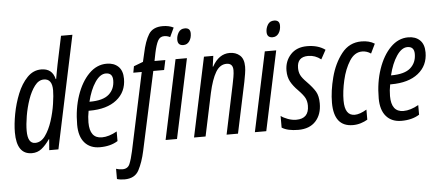

<svg xmlns="http://www.w3.org/2000/svg" viewBox="-60 -909 2961 1292"><g transform="rotate(-5 1420.5 -262.5)"><path d="M127 10Q164 10 192 -12Q220 -34 248 -74H250L244 0H306L467 -760H390L350 -570Q346 -548 341 -523Q336 -498 332 -473H329Q312 -546 237 -546Q183 -546 142.5 -504Q102 -462 76 -397.5Q50 -333 37 -263.5Q24 -194 24 -139Q24 10 127 10ZM154 -57Q104 -57 104 -143Q104 -186 113.5 -242.5Q123 -299 141.5 -352.5Q160 -406 187 -441.5Q214 -477 249 -477Q305 -477 305 -400Q305 -365 296.5 -308Q288 -251 269.5 -193.5Q251 -136 222.5 -96.5Q194 -57 154 -57Z M586 10Q658 10 707 -21V-86Q652 -55 605 -55Q523 -55 523 -163Q523 -201 531 -241H538Q655 -241 721 -293.5Q787 -346 787 -435Q787 -490 757.5 -518Q728 -546 679 -546Q612 -546 559.5 -493Q507 -440 476.5 -351Q446 -262 446 -154Q446 -75 483 -32.5Q520 10 586 10ZM542 -301Q561 -380 595 -430.5Q629 -481 668 -481Q714 -481 714 -431Q714 -372 674 -336.5Q634 -301 545 -301Z M732 240Q802 240 829.5 187.5Q857 135 873 61L988 -470H1061L1075 -536H1002L1013 -591Q1024 -643 1038 -670Q1052 -697 1081 -697Q1102 -697 1121 -687L1150 -749Q1119 -765 1077 -765Q1010 -765 982 -720Q954 -675 937 -593L924 -537L861 -513L853 -470H910L798 55Q786 110 773 140.5Q760 171 724 171Q702 171 681 164V233Q703 240 732 240ZM1205 -626Q1231 -626 1246 -647.5Q1261 -669 1261 -700Q1261 -737 1224 -737Q1195 -737 1181 -714Q1167 -691 1167 -665Q1167 -626 1205 -626ZM1030 0H1107L1221 -536H1144Z M1222 0H1300L1361 -288Q1381 -379 1409.5 -427Q1438 -475 1483 -475Q1526 -475 1526 -428Q1526 -408 1521.5 -382.5Q1517 -357 1512 -333L1442 0H1519L1592 -344Q1597 -370 1601.5 -397Q1606 -424 1606 -445Q1606 -498 1578.5 -522Q1551 -546 1510 -546Q1437 -546 1392 -464H1389L1399 -536H1336Z M1808 -626Q1834 -626 1849 -647.5Q1864 -669 1864 -700Q1864 -737 1827 -737Q1798 -737 1784 -714Q1770 -691 1770 -665Q1770 -626 1808 -626ZM1633 0H1710L1824 -536H1747Z M1926 10Q2002 10 2043.5 -35Q2085 -80 2085 -155Q2085 -205 2067.5 -235Q2050 -265 2010 -306Q1980 -336 1970 -357Q1960 -378 1960 -405Q1960 -480 2035 -480Q2082 -480 2121 -449L2155 -511Q2107 -546 2033 -546Q1962 -546 1921.5 -502Q1881 -458 1881 -394Q1881 -351 1898 -319.5Q1915 -288 1948 -255Q1982 -220 1993 -198Q2004 -176 2004 -147Q2004 -59 1918 -59Q1891 -59 1862 -69.5Q1833 -80 1815 -94V-15Q1854 10 1926 10Z M2295 10Q2323 10 2348.5 2Q2374 -6 2394 -18V-86Q2347 -58 2313 -58Q2246 -58 2246 -160Q2246 -222 2263 -296.5Q2280 -371 2314 -424.5Q2348 -478 2399 -478Q2431 -478 2458 -459L2489 -523Q2453 -546 2400 -546Q2318 -546 2266.5 -480.5Q2215 -415 2191 -323Q2167 -231 2167 -152Q2167 10 2295 10Z M2623 10Q2695 10 2744 -21V-86Q2689 -55 2642 -55Q2560 -55 2560 -163Q2560 -201 2568 -241H2575Q2692 -241 2758 -293.5Q2824 -346 2824 -435Q2824 -490 2794.5 -518Q2765 -546 2716 -546Q2649 -546 2596.5 -493Q2544 -440 2513.5 -351Q2483 -262 2483 -154Q2483 -75 2520 -32.5Q2557 10 2623 10ZM2579 -301Q2598 -380 2632 -430.5Q2666 -481 2705 -481Q2751 -481 2751 -431Q2751 -372 2711 -336.5Q2671 -301 2582 -301Z"/></g></svg>

Font: Noto Sans UI Condensed
Style: Italic
Weight: 400
Width: 3
Italic angle: -12°
Designer: Monotype Design Team
Foundry: Monotype Imaging Inc.
Version: Version 1.901